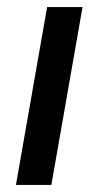

<svg xmlns="http://www.w3.org/2000/svg" viewBox="-20 -522 277 542"><path d="M25 0 113 -502H213L125 0Z"/></svg>

Font: DM Sans 16pt Medium
Style: Italic
Weight: 500
Italic angle: -10°
Version: Version 4.004;gftools[0.9.30]